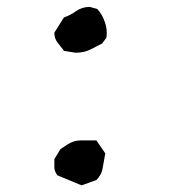

<svg xmlns="http://www.w3.org/2000/svg" viewBox="-20 -644 546 569"><path d="M141.1 -148.9V-172.4L159.2 -202.1L180.7 -216.3Q198.7 -228 220.7 -228H265.6L292 -189.5Q287.6 -167 285.9 -155.3Q284.2 -143.6 283 -139.4Q281.7 -135.3 280.3 -131.6Q278.8 -127.9 276.4 -124.5Q272.5 -117.2 265.6 -110.4L221.7 -94.7L149.9 -124.5L148.9 -126Q141.1 -137.2 141.1 -148.9ZM141.1 -545.9V-547.4L169.4 -592.3Q188 -598.6 204.6 -610.4Q222.7 -623.5 245.1 -623.5H246.1L268.6 -617.2Q284.2 -599.6 291 -577.6Q296.4 -562.5 296.4 -546.9Q296.4 -540 295.4 -532.2L282.7 -515.1Q265.1 -505.9 247.6 -497.1Q229 -487.8 204.1 -487.8H203.6L169.9 -493.2L150.4 -518.1Q141.1 -530.3 141.1 -545.9Z"/></svg>

Font: Bakudai
Style: Medium
Weight: 500
Version: Version 1.48